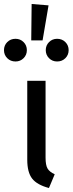

<svg xmlns="http://www.w3.org/2000/svg" viewBox="-51 -933 365 965"><path d="M178 -141Q178 -103 188 -86Q198 -69 224 -57L195 12Q135 -4 110.5 -35.5Q86 -67 86 -130V-527H178ZM193 -906 163 -730H106L108 -913ZM84 -681Q84 -657 67.5 -640.5Q51 -624 27 -624Q2 -624 -14.5 -640.5Q-31 -657 -31 -681Q-31 -705 -14.5 -721.5Q2 -738 27 -738Q51 -738 67.5 -721.5Q84 -705 84 -681ZM294 -681Q294 -657 277.5 -640.5Q261 -624 236 -624Q212 -624 195.5 -640.5Q179 -657 179 -681Q179 -705 195.5 -721.5Q212 -738 236 -738Q261 -738 277.5 -721.5Q294 -705 294 -681Z"/></svg>

Font: FiraGOUPP
Style: Medium
Weight: 400
Designer: bBox Type
Foundry: bBox Type GmbH
Version: Version 1.001